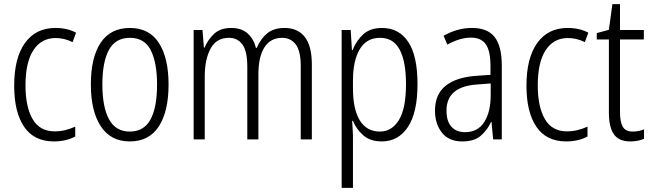

<svg xmlns="http://www.w3.org/2000/svg" viewBox="-20 -678 3172 934"><path d="M242 10Q146 10 97.5 -61Q49 -132 49 -261Q49 -396 101.5 -469Q154 -542 249 -542Q307 -542 350 -519L333 -473Q293 -493 251 -493Q181 -493 142.5 -434Q104 -375 104 -262Q104 -159 138.5 -99Q173 -39 246 -39Q272 -39 297 -45Q322 -51 346 -62V-14Q301 10 242 10Z M800 -267Q800 -136 752.5 -63Q705 10 611 10Q519 10 470.5 -63.5Q422 -137 422 -267Q422 -399 470 -470.5Q518 -542 612 -542Q706 -542 753 -469Q800 -396 800 -267ZM478 -267Q478 -157 510.5 -97.5Q543 -38 611 -38Q680 -38 712 -96.5Q744 -155 744 -267Q744 -373 713.5 -433.5Q683 -494 612 -494Q542 -494 510 -435.5Q478 -377 478 -267Z M1364 -542Q1428 -542 1462.5 -498.5Q1497 -455 1497 -363V0H1443V-357Q1443 -430 1418.5 -462Q1394 -494 1353 -494Q1296 -494 1266.5 -448Q1237 -402 1237 -316V0H1183V-352Q1183 -430 1159 -462Q1135 -494 1094 -494Q1032 -494 1004 -441Q976 -388 976 -307V0H922V-532H965L972 -446H975Q991 -485 1021.5 -513.5Q1052 -542 1105 -542Q1156 -542 1185.5 -514.5Q1215 -487 1225 -445H1229Q1248 -490 1280 -516Q1312 -542 1364 -542Z M1838 -542Q1921 -542 1966 -474Q2011 -406 2011 -269Q2011 -131 1964.5 -60.5Q1918 10 1837 10Q1781 10 1747 -20Q1713 -50 1697 -90H1693Q1694 -72 1695.5 -50.5Q1697 -29 1697 -8V236H1642V-532H1686L1692 -434H1695Q1713 -480 1747 -511Q1781 -542 1838 -542ZM1829 -494Q1763 -494 1730 -438.5Q1697 -383 1697 -285V-249Q1697 -146 1730.5 -92Q1764 -38 1828 -38Q1886 -38 1920.5 -94Q1955 -150 1955 -269Q1955 -378 1924.5 -436Q1894 -494 1829 -494Z M2276 -542Q2352 -542 2386.5 -497.5Q2421 -453 2421 -359V0H2379L2371 -85H2369Q2350 -44 2318 -17Q2286 10 2229 10Q2163 10 2129.5 -33Q2096 -76 2096 -139Q2096 -219 2147.5 -260.5Q2199 -302 2295 -309L2366 -314V-355Q2366 -431 2343 -463Q2320 -495 2271 -495Q2218 -495 2156 -461L2138 -504Q2169 -522 2204 -532Q2239 -542 2276 -542ZM2301 -267Q2152 -257 2152 -140Q2152 -88 2176 -61.5Q2200 -35 2242 -35Q2304 -35 2335.5 -84Q2367 -133 2367 -216V-272Z M2734 10Q2638 10 2589.5 -61Q2541 -132 2541 -261Q2541 -396 2593.5 -469Q2646 -542 2741 -542Q2799 -542 2842 -519L2825 -473Q2785 -493 2743 -493Q2673 -493 2634.5 -434Q2596 -375 2596 -262Q2596 -159 2630.5 -99Q2665 -39 2738 -39Q2764 -39 2789 -45Q2814 -51 2838 -62V-14Q2793 10 2734 10Z M3058 -38Q3073 -38 3087.5 -41Q3102 -44 3113 -49V-3Q3100 3 3083 6.5Q3066 10 3046 10Q2991 10 2966.5 -24.5Q2942 -59 2942 -130V-486H2883V-517L2942 -533L2959 -658H2996V-532H3112V-486H2996V-133Q2996 -85 3009.5 -61.5Q3023 -38 3058 -38Z"/></svg>

Font: Noto Sans Gurmukhi UI Condensed Light
Style: Regular
Weight: 300
Width: 3
Designer: Jelle Bosma - Monotype Design Team
Foundry: Monotype Imaging Inc.
Version: Version 2.004; ttfautohint (v1.8.4.7-5d5b)